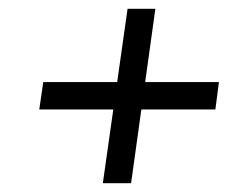

<svg xmlns="http://www.w3.org/2000/svg" viewBox="-20 -567 563 435"><path d="M78 -381H476L468 -319H69ZM269 -547H332L277 -152H213Z"/></svg>

Font: Pathway Extreme SemiCondensed
Style: Italic
Weight: 400
Width: 4
Italic angle: -8°
Version: Version 1.001;gftools[0.9.26]